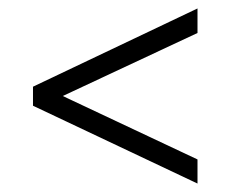

<svg xmlns="http://www.w3.org/2000/svg" viewBox="-20 -433 540 454"><path d="M447 1 58 -183V-228L447 -413V-355L105 -195V-217L447 -56Z"/></svg>

Font: Junicode VF
Style: Italic
Weight: 400
Italic angle: -11°
Designer: Peter S. Baker
Version: Version 2.209